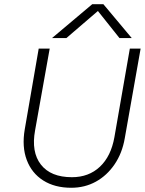

<svg xmlns="http://www.w3.org/2000/svg" viewBox="-20 -880 685 908"><path d="M416 -860H469L603 -700H545L443 -828L294 -700H226ZM163 -650H215L146 -264Q127 -161 173.5 -101.5Q220 -42 320 -42Q400 -42 452.5 -91.5Q505 -141 521 -231L594 -650H645L570 -226Q558 -156 522 -103Q486 -50 433.5 -21Q381 8 317 8Q239 8 184.5 -26.5Q130 -61 106.5 -123.5Q83 -186 97 -268Z"/></svg>

Font: Overused Grotesk Light
Style: Italic
Weight: 300
Italic angle: -10°
Version: Version 0.003